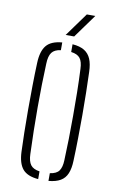

<svg xmlns="http://www.w3.org/2000/svg" viewBox="-86 -792 510 844"><g transform="rotate(10 169.5 -370.0)"><path d="M53.5 -101Q52 -138 51 -186.2Q50 -234.5 50 -288.2Q50 -342 50.8 -395.8Q51.5 -449.5 53.5 -498Q55.5 -550 76.5 -575.5Q97.5 -601 146.5 -605V-570.5Q118.5 -567 106.5 -551Q94.5 -535 93.5 -501Q91.5 -456 90.5 -406.2Q89.5 -356.5 89.5 -304.8Q89.5 -253 90.5 -200.8Q91.5 -148.5 93.5 -98Q94.5 -65 106.5 -49.2Q118.5 -33.5 146.5 -29.5V5Q97.5 1 76.5 -24.2Q55.5 -49.5 53.5 -101ZM192.5 5V-29.5Q222 -33.5 233.2 -49.5Q244.5 -65.5 245.5 -96Q247.5 -142 248.5 -192Q249.5 -242 249.5 -294.5Q249.5 -347 248.8 -399.8Q248 -452.5 245.5 -504Q244.5 -536.5 232.5 -551.8Q220.5 -567 192.5 -570.5V-605Q226 -602.5 245.8 -590.2Q265.5 -578 275 -555.5Q284.5 -533 285.5 -498Q287 -455.5 288 -406.5Q289 -357.5 289 -305.8Q289 -254 288.2 -202Q287.5 -150 285.5 -101Q284.5 -67 275 -44.2Q265.5 -21.5 245.5 -9.8Q225.5 2 192.5 5ZM155.5 -640 231.5 -745H269.5L193.5 -640Z"/></g></svg>

Font: Big Shoulders Stencil Text Thin Thin
Style: Regular
Weight: 250
Version: Version 2.001